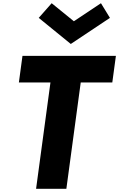

<svg xmlns="http://www.w3.org/2000/svg" viewBox="-20 -1172 740 1192"><path d="M300.8 -1152 220.5 -1061 419.5 -899 662.5 -1061 606.8 -1152 438.6 -1040ZM97.2 -660H293.2L204 0H392L481.2 -660H677.2L699.5 -825H119.5Z"/></svg>

Font: Hussar Techniczny
Style: Bold 
Weight: 700
Foundry: Cannot Into Space Fonts
Version: Version 0.77